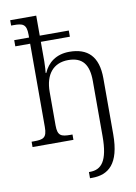

<svg xmlns="http://www.w3.org/2000/svg" viewBox="-106 -827 800 1133"><g transform="rotate(-10 294.5 -260.0)"><path d="M339 240H352C449 240 519 187 519 8V-327C519 -459 457 -516 348 -516C268 -516 217 -474 193 -417H189C190 -423 193 -458 193 -485V-603H367V-640H193V-760H37V-728H52C106 -728 129 -721 129 -657V-640H40V-603H129V-104C129 -39 107 -32 51 -32H37V0H282V-32H271C215 -32 193 -39 193 -102V-302C193 -409 245 -469 333 -469C419 -469 455 -420 455 -323V9C455 158 414 203 345 203H339Z"/></g></svg>

Font: Noto Serif Light
Style: Regular
Weight: 300
Designer: Monotype Design Team
Foundry: Monotype Imaging Inc.
Version: Version 2.013